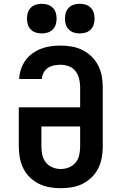

<svg xmlns="http://www.w3.org/2000/svg" viewBox="-20 -983 640 1011"><path d="M300 8Q271 8 241.5 3Q212 -2 185.5 -15Q159 -28 137.5 -49Q116 -70 103 -96Q90 -122 84.5 -151.5Q79 -181 79 -210V-418H402V-525Q402 -547 396.5 -569Q391 -591 377.5 -608.5Q364 -626 342.5 -634Q321 -642 299 -642Q282 -642 264.5 -638.5Q247 -635 232.5 -625.5Q218 -616 209.5 -600Q201 -584 200 -567H81Q82 -593 90.5 -618.5Q99 -644 114 -665Q129 -686 150.5 -701.5Q172 -717 196.5 -726.5Q221 -736 247 -739.5Q273 -743 299 -743Q328 -743 357.5 -738Q387 -733 413.5 -720Q440 -707 461.5 -686Q483 -665 496.5 -639Q510 -613 515.5 -584Q521 -555 521 -525V-210Q521 -181 515.5 -151.5Q510 -122 497 -96Q484 -70 462.5 -49Q441 -28 414.5 -15Q388 -2 358.5 3Q329 8 300 8ZM300 -93Q322 -93 343 -101.5Q364 -110 378 -127Q392 -144 397 -166Q402 -188 402 -210V-317H198V-210Q198 -188 203 -166Q208 -144 222 -127Q236 -110 257 -101.5Q278 -93 300 -93ZM400 -807Q384 -807 369 -811.5Q354 -816 342.5 -827.5Q331 -839 326.5 -854Q322 -869 322 -885Q322 -901 326.5 -916Q331 -931 342.5 -942.5Q354 -954 369 -958.5Q384 -963 400 -963Q416 -963 431 -958.5Q446 -954 457.5 -942.5Q469 -931 473.5 -916Q478 -901 478 -885Q478 -869 473.5 -854Q469 -839 457.5 -827.5Q446 -816 431 -811.5Q416 -807 400 -807ZM200 -807Q184 -807 169 -811.5Q154 -816 142.5 -827.5Q131 -839 126.5 -854Q122 -869 122 -885Q122 -901 126.5 -916Q131 -931 142.5 -942.5Q154 -954 169 -958.5Q184 -963 200 -963Q216 -963 231 -958.5Q246 -954 257.5 -942.5Q269 -931 273.5 -916Q278 -901 278 -885Q278 -869 273.5 -854Q269 -839 257.5 -827.5Q246 -816 231 -811.5Q216 -807 200 -807Z"/></svg>

Font: Iosevka Curly Slab Extended
Style: Bold
Weight: 700
Width: 7
Monospace: yes
Designer: Belleve Invis
Foundry: Belleve Invis
Version: Version 11.1.0; ttfautohint (v1.8.3)